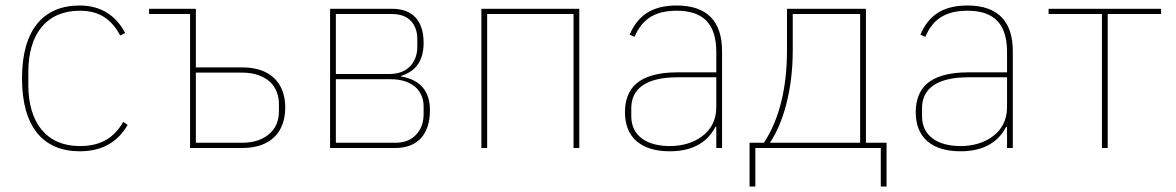

<svg xmlns="http://www.w3.org/2000/svg" viewBox="-20 -538 4276 698"><path d="M270 12C137 12 60 -77 60 -253C60 -429 137 -518 270 -518C350 -518 404 -478 435 -418L417 -409C385 -468 342 -499 270 -499C149 -499 83 -414 83 -277V-229C83 -92 149 -7 270 -7C349 -7 396 -39 428 -95L444 -84C411 -27 358 12 270 12Z M671 -487H522V-506H692V-293H861C964 -293 1017 -235 1017 -147C1017 -58 964 0 861 0H671ZM861 -19C906 -19 940 -33 962 -54C984 -74 994 -102 994 -133V-160C994 -189 984 -219 962 -240C940 -260 906 -274 861 -274H692V-19Z M1180 -506H1406C1478 -506 1520 -465 1520 -382C1520 -314 1489 -278 1438 -262V-260C1508 -248 1543 -207 1543 -137C1543 -53 1501 0 1417 0H1180ZM1417 -19C1453 -19 1478 -31 1495 -51C1512 -70 1520 -95 1520 -122V-152C1520 -177 1511 -202 1492 -220C1472 -238 1442 -250 1401 -250H1201V-19ZM1396 -269C1465 -269 1497 -315 1497 -367V-397C1497 -446 1469 -487 1406 -487H1201V-269Z M1730 -506H2086V0H2065V-487H1751V0H1730Z M2440 -518C2345 -518 2297 -477 2269 -412L2287 -404C2315 -471 2364 -499 2440 -499C2535 -499 2584 -453 2584 -349V-275H2442C2370 -275 2322 -259 2293 -234C2264 -209 2252 -171 2252 -130C2252 -38 2311 12 2415 12C2508 12 2556 -29 2581 -77H2584V0H2605V-352C2605 -460 2551 -518 2440 -518ZM2584 -148C2584 -101 2564 -66 2533 -43C2502 -19 2460 -7 2415 -7C2332 -7 2275 -44 2275 -115V-145C2275 -212 2324 -257 2443 -257H2584V-148Z M2705 -19H2757C2812 -102 2841 -215 2841 -355V-506H3128V-19H3203V140H3182V0H2726V140H2705ZM3107 -19V-487H2862V-355C2862 -210 2827 -90 2779 -19Z M3497 -518C3402 -518 3354 -477 3326 -412L3344 -404C3372 -471 3421 -499 3497 -499C3592 -499 3641 -453 3641 -349V-275H3499C3427 -275 3379 -259 3350 -234C3321 -209 3309 -171 3309 -130C3309 -38 3368 12 3472 12C3565 12 3613 -29 3638 -77H3641V0H3662V-352C3662 -460 3608 -518 3497 -518ZM3641 -148C3641 -101 3621 -66 3590 -43C3559 -19 3517 -7 3472 -7C3389 -7 3332 -44 3332 -115V-145C3332 -212 3381 -257 3500 -257H3641V-148Z M3986 -487H3792V-506H4201V-487H4007V0H3986Z"/></svg>

Font: Plexus Sans Thin
Style: Regular
Weight: 250
Version: Version 2.001;PS 002.001;hotconv 1.0.70;makeotf.lib2.5.58329